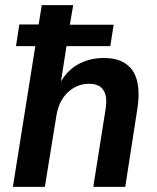

<svg xmlns="http://www.w3.org/2000/svg" viewBox="-20 -725 609 745"><path d="M30 0 117 -546H42L55 -630H130L142 -705H264L251 -629H421L408 -546H238L214 -393H208Q235 -448 280.5 -474Q326 -500 383 -500Q435 -500 467.5 -478Q500 -456 511.5 -412.5Q523 -369 513 -303L466 0H342L389 -297Q395 -332 390 -354Q385 -376 369.5 -388Q354 -400 325 -400Q293 -400 266 -384Q239 -368 222 -341Q205 -314 199 -277L154 0Z"/></svg>

Font: Nunito Sans 10pt SemiCondensed
Style: Bold Italic
Weight: 700
Width: 4
Italic angle: -9°
Designer: Vernon Adams
Foundry: Vernon Adams
Version: Version 3.101;gftools[0.9.27]